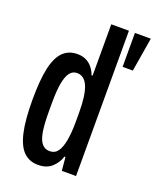

<svg xmlns="http://www.w3.org/2000/svg" viewBox="-138 -805 731 899"><g transform="rotate(20 228.0 -356.0)"><path d="M161 12Q118 12 89.5 -15.5Q61 -43 47 -104Q33 -165 33 -266Q33 -364 46 -423.5Q59 -483 87 -511Q115 -539 159 -539Q183 -539 201 -530.5Q219 -522 232.5 -506Q246 -490 254 -468H259V-724H347V0H276L270 -67H265Q255 -35 229.5 -11.5Q204 12 161 12ZM190 -67Q216 -67 230.5 -87Q245 -107 252 -145.5Q259 -184 259 -240V-283Q259 -328 254.5 -360.5Q250 -393 241 -414Q232 -435 218.5 -445Q205 -455 187 -455Q166 -455 152 -437.5Q138 -420 131 -382.5Q124 -345 124 -283V-240Q124 -180 130 -142Q136 -104 151 -85.5Q166 -67 190 -67ZM377 -555V-724H456L428 -555Z"/></g></svg>

Font: Archivo ExtraCondensed Medium
Style: Regular
Weight: 500
Width: 2
Designer: Hector Gatti
Foundry: Omnibus-Type
Version: Version 2.001